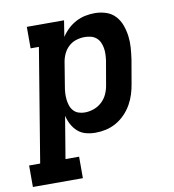

<svg xmlns="http://www.w3.org/2000/svg" viewBox="-121 -611 804 889"><g transform="rotate(-10 281.0 -166.5)"><path d="M-38 205V104H14L102 -429H63V-530H238L226 -454Q239 -474 256.5 -490.5Q274 -507 295 -518Q316 -529 338.5 -533.5Q361 -538 383 -538Q411 -538 436.5 -529.5Q462 -521 479.5 -502Q497 -483 506 -458Q515 -433 518.5 -406.5Q522 -380 520 -352.5Q518 -325 514 -297L495 -187Q491 -162 483.5 -138Q476 -114 463 -91Q450 -68 431 -48.5Q412 -29 389 -16Q366 -3 341 2.5Q316 8 291 8Q268 8 246 2Q224 -4 208 -18.5Q192 -33 181.5 -52.5Q171 -72 166 -94L133 104H197V205ZM259 -93Q280 -93 301.5 -100.5Q323 -108 340 -124Q357 -140 366 -161Q375 -182 378 -203L397 -313Q399 -328 399.5 -343Q400 -358 397.5 -372Q395 -386 389 -399Q383 -412 372 -421Q361 -430 347 -433.5Q333 -437 318 -437Q298 -437 278.5 -431Q259 -425 243.5 -411Q228 -397 219 -378Q210 -359 207 -340L189 -230Q186 -214 185 -198.5Q184 -183 185.5 -168Q187 -153 191.5 -139Q196 -125 205.5 -114Q215 -103 229 -98Q243 -93 259 -93Z"/></g></svg>

Font: Iosevka Slab Extended Oblique
Style: Bold
Weight: 700
Width: 7
Italic angle: -9°
Monospace: yes
Designer: Belleve Invis
Foundry: Belleve Invis
Version: Version 11.1.1; ttfautohint (v1.8.3)